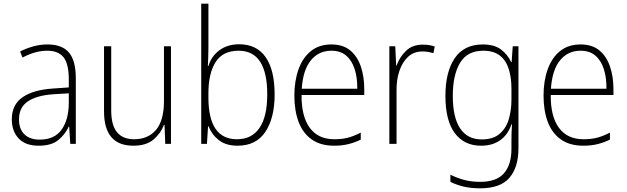

<svg xmlns="http://www.w3.org/2000/svg" viewBox="-20 -780 3400 1041"><path d="M238 -539Q316 -539 353.5 -495.5Q391 -452 391 -355V0H361L355 -94H353Q334 -52 296.5 -21Q259 10 190 10Q117 10 80.5 -30Q44 -70 44 -133Q44 -212 102 -252.5Q160 -293 267 -300L353 -306V-349Q353 -434 324.5 -469.5Q296 -505 236 -505Q204 -505 171 -496Q138 -487 102 -468L89 -501Q123 -518 160.5 -528.5Q198 -539 238 -539ZM270 -269Q180 -263 131.5 -230.5Q83 -198 83 -133Q83 -80 112.5 -51.5Q142 -23 195 -23Q275 -23 313.5 -76.5Q352 -130 353 -219V-274Z M907 -529V0H876L872 -103H869Q853 -59 813.5 -24.5Q774 10 703 10Q544 10 544 -176V-529H583V-182Q583 -101 614.5 -63Q646 -25 707 -25Q783 -25 826 -76Q869 -127 869 -232V-529Z M1110 -520Q1110 -497 1109 -469.5Q1108 -442 1107 -422H1110Q1125 -474 1169 -507Q1213 -540 1277 -540Q1371 -540 1420 -470.5Q1469 -401 1469 -267Q1469 -141 1419 -65.5Q1369 10 1268 10Q1206 10 1167.5 -19.5Q1129 -49 1111 -95H1108L1102 0H1071V-760H1110ZM1274 -505Q1188 -505 1149 -443.5Q1110 -382 1110 -274V-251Q1110 -25 1265 -25Q1345 -25 1387 -86.5Q1429 -148 1429 -268Q1429 -505 1274 -505Z M1777 -539Q1840 -539 1879 -506.5Q1918 -474 1936.5 -419Q1955 -364 1955 -297V-265H1615Q1614 -149 1659.5 -87Q1705 -25 1793 -25Q1833 -25 1865 -33Q1897 -41 1936 -61V-23Q1903 -7 1868.5 1.5Q1834 10 1792 10Q1718 10 1670 -24Q1622 -58 1599 -119Q1576 -180 1576 -262Q1576 -341 1598.5 -404Q1621 -467 1665.5 -503Q1710 -539 1777 -539ZM1777 -505Q1708 -505 1665.5 -453Q1623 -401 1616 -299H1917Q1918 -358 1903 -405Q1888 -452 1857 -478.5Q1826 -505 1777 -505Z M2272 -538Q2308 -538 2337 -528L2330 -492Q2316 -496 2301.5 -498.5Q2287 -501 2271 -501Q2224 -501 2193 -472.5Q2162 -444 2145.5 -395.5Q2129 -347 2130 -288V0H2091V-529H2123L2128 -424H2130Q2145 -468 2180 -503Q2215 -538 2272 -538Z M2598 -539Q2660 -539 2696 -512Q2732 -485 2751 -444H2754L2760 -529H2791V24Q2791 126 2742.5 183.5Q2694 241 2583 241Q2532 241 2493 231.5Q2454 222 2422 206V167Q2455 184 2495 195Q2535 206 2583 206Q2672 206 2712.5 159.5Q2753 113 2753 27V-12Q2753 -36 2753.5 -58Q2754 -80 2756 -106H2753Q2735 -51 2693 -20.5Q2651 10 2588 10Q2497 10 2446 -58Q2395 -126 2395 -260Q2395 -390 2445.5 -464.5Q2496 -539 2598 -539ZM2600 -505Q2514 -505 2474.5 -439.5Q2435 -374 2435 -260Q2435 -143 2475 -83.5Q2515 -24 2592 -24Q2654 -24 2689.5 -55Q2725 -86 2739 -135Q2753 -184 2753 -239V-299Q2753 -359 2738.5 -405.5Q2724 -452 2690.5 -478.5Q2657 -505 2600 -505Z M3128 -539Q3191 -539 3230 -506.5Q3269 -474 3287.5 -419Q3306 -364 3306 -297V-265H2966Q2965 -149 3010.5 -87Q3056 -25 3144 -25Q3184 -25 3216 -33Q3248 -41 3287 -61V-23Q3254 -7 3219.5 1.5Q3185 10 3143 10Q3069 10 3021 -24Q2973 -58 2950 -119Q2927 -180 2927 -262Q2927 -341 2949.5 -404Q2972 -467 3016.5 -503Q3061 -539 3128 -539ZM3128 -505Q3059 -505 3016.5 -453Q2974 -401 2967 -299H3268Q3269 -358 3254 -405Q3239 -452 3208 -478.5Q3177 -505 3128 -505Z"/></svg>

Font: Noto Sans Arabic SemCond ExtLt
Style: Regular
Weight: 200
Width: 4
Designer: Monotype Design Team, Nadine Chahine, Nizar Qandah and Khaled Hosny
Foundry: Monotype Imaging Inc.
Version: Version 2.012; ttfautohint (v1.8.4.7-5d5b)